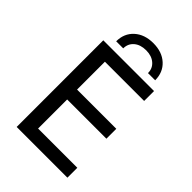

<svg xmlns="http://www.w3.org/2000/svg" viewBox="-258 -994 1097 1097"><g transform="rotate(45 290.5 -445.5)"><path d="M505 -700V-620H188V-395H505V-315H188V-80H505V0H95V-700ZM309 -833Q263 -833 235.5 -809.5Q208 -786 208 -748H151Q151 -812 194.5 -851.5Q238 -891 309 -891Q380 -891 423 -851.5Q466 -812 466 -748H408Q408 -786 380.5 -809.5Q353 -833 309 -833Z"/></g></svg>

Font: Goli
Style: Regular
Weight: 400
Designer: jaikishan Patel
Foundry: MagicType
Version: Version 1.000